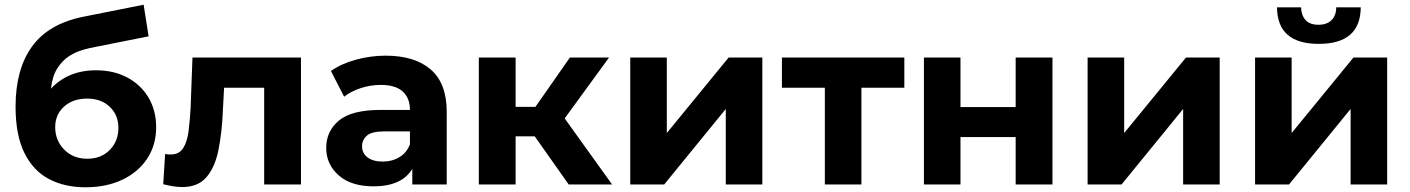

<svg xmlns="http://www.w3.org/2000/svg" viewBox="-20 -782 5976 814"><path d="M342 12Q254 12 187.5 -23Q121 -58 83.5 -133.5Q46 -209 46 -330Q46 -488 115.5 -584.5Q185 -681 333 -711L589 -762L610 -628L384 -583Q361 -579 331 -570.5Q301 -562 273 -544Q245 -526 223.5 -493Q202 -460 196 -406Q231 -444 279 -464Q327 -484 387 -484Q463 -484 520.5 -453Q578 -422 610 -367.5Q642 -313 642 -243Q642 -167 604 -109.5Q566 -52 498.5 -20Q431 12 342 12ZM350 -109Q409 -109 445.5 -146.5Q482 -184 482 -240Q482 -294 445.5 -329Q409 -364 349 -364Q289 -364 251.5 -330Q214 -296 214 -243Q214 -187 252 -148Q290 -109 350 -109Z M753 11Q735 11 715 8Q695 5 672 -1L680 -129Q694 -127 703 -127Q740 -127 757 -154.5Q774 -182 779.5 -226.5Q785 -271 788 -322L796 -538H1256V0H1100V-410H930L925 -315Q921 -219 906 -145.5Q891 -72 855 -30.5Q819 11 753 11Z M1728 0V-66Q1683 8 1564 8Q1469 8 1416 -38.5Q1363 -85 1363 -155Q1363 -226 1417 -271Q1471 -316 1594 -316H1718Q1718 -366 1687.5 -394Q1657 -422 1594 -422Q1551 -422 1509.5 -408.5Q1468 -395 1439 -372L1383 -481Q1427 -512 1489 -529Q1551 -546 1615 -546Q1738 -546 1806 -487.5Q1874 -429 1874 -307V0ZM1718 -170V-225H1611Q1556 -225 1535.5 -207Q1515 -189 1515 -162Q1515 -132 1538.5 -114.5Q1562 -97 1603 -97Q1642 -97 1673 -115.5Q1704 -134 1718 -170Z M2391 0 2247 -204H2166V0H2010V-538H2166V-329H2250L2396 -538H2562L2374 -280L2575 0Z M2652 0V-538H2807V-218L3069 -538H3212V0H3057V-320L2796 0Z M3477 0V-410H3295V-538H3814V-410H3632V0Z M3897 0V-538H4052V-328H4286V-538H4442V0H4286V-201H4052V0Z M4591 0V-538H4746V-218L5008 -538H5151V0H4996V-320L4735 0Z M5301 0V-538H5456V-218L5718 -538H5861V0H5706V-320L5445 0ZM5571 -596Q5395 -596 5394 -751H5496Q5497 -717 5515 -697Q5533 -677 5570 -677Q5606 -677 5625.5 -697Q5645 -717 5645 -751H5749Q5748 -596 5571 -596Z"/></svg>

Font: Montserrat
Style: Bold
Weight: 700
Designer: Julieta Ulanovsky
Foundry: Julieta Ulanovsky
Version: Version 9.000; ttfautohint (v1.8.4.7-5d5b)